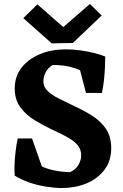

<svg xmlns="http://www.w3.org/2000/svg" viewBox="-20 -926 618 965"><path d="M291 19Q255 19 211 12Q167 5 125.5 -9.5Q84 -24 53 -44L90 -166Q124 -125 165 -102Q206 -79 250 -70Q294 -61 333 -61Q363 -76 375.5 -99.5Q388 -123 388 -145Q388 -177 368.5 -198.5Q349 -220 316 -238Q283 -256 241 -275Q197 -296 154 -322Q111 -348 82.5 -386.5Q54 -425 54 -481Q54 -542 88.5 -586Q123 -630 181 -654Q239 -678 311 -678Q346 -678 382.5 -673Q419 -668 451.5 -660Q484 -652 509 -642L455 -518Q412 -565 357 -583Q302 -601 244 -599Q221 -585 209.5 -562.5Q198 -540 198 -518Q198 -489 219.5 -468.5Q241 -448 276 -430.5Q311 -413 353 -393Q399 -372 441.5 -345.5Q484 -319 511.5 -280Q539 -241 539 -181Q539 -117 504.5 -72Q470 -27 414 -4Q358 19 291 19ZM208 -39 54 -44Q52 -64 53 -97Q54 -130 58.5 -166Q63 -202 69 -230H141ZM412 -459 368 -629 509 -642Q509 -619 507.5 -587.5Q506 -556 502.5 -522.5Q499 -489 492 -459ZM240 -708 97 -835 168 -904 298 -790 432 -906 491 -848 346 -710Z"/></svg>

Font: Eczar SemiBold
Style: Regular
Weight: 600
Designer: Vaibhav Singh
Foundry: Rosetta Type Foundry
Version: Version 2.000